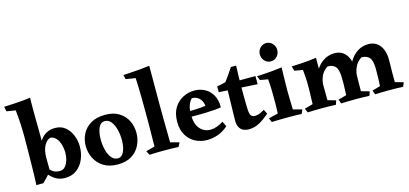

<svg xmlns="http://www.w3.org/2000/svg" viewBox="-64 -1199 3543 1662"><g transform="rotate(-15 1707.5 -367.5)"><path d="M244 -745Q243 -717 243 -687.5Q243 -658 243 -629Q243 -577 243.5 -535Q244 -493 244.5 -451.5Q245 -410 245 -358Q245 -337 245 -298.5Q245 -260 245 -217Q245 -174 245.5 -137Q246 -100 246 -82L224 -63Q213 -50 196.5 -33.5Q180 -17 163 0H101Q103 -26 104 -68Q105 -110 106 -160Q107 -210 107.5 -261Q108 -312 108.5 -357Q109 -402 109 -434Q109 -493 106 -548Q103 -603 96 -671L16 -684L7 -727Q24 -728 53.5 -729Q83 -730 118 -732.5Q153 -735 186.5 -738Q220 -741 244 -745ZM383 -436Q438 -436 475 -405.5Q512 -375 531.5 -326.5Q551 -278 551 -224Q551 -167 529.5 -114.5Q508 -62 465 -28.5Q422 5 357 5Q302 5 260.5 -26Q219 -57 189 -105L215 -147Q231 -115 258 -90Q285 -65 331 -65Q358 -65 377 -85.5Q396 -106 406 -139Q416 -172 416 -208Q416 -244 406 -278.5Q396 -313 376 -337Q356 -361 326 -365Q295 -360 270 -318.5Q245 -277 245 -204L216 -291Q226 -330 247.5 -363Q269 -396 303 -416Q337 -436 383 -436Z M833 -434Q907 -434 956.5 -403Q1006 -372 1030.5 -322Q1055 -272 1055 -214Q1055 -155 1030 -103.5Q1005 -52 955 -21Q905 10 830 10Q755 10 704 -21.5Q653 -53 627 -105Q601 -157 601 -216Q601 -274 626.5 -323.5Q652 -373 703.5 -403.5Q755 -434 833 -434ZM741 -237Q741 -187 752.5 -142Q764 -97 787 -69Q810 -41 842 -41Q880 -41 898.5 -82.5Q917 -124 917 -186Q917 -236 905.5 -280.5Q894 -325 871.5 -353.5Q849 -382 816 -382Q778 -382 759.5 -340.5Q741 -299 741 -237Z M1312 -745Q1311 -575 1311.5 -398.5Q1312 -222 1315 -58L1394 -37L1375 0Q1357 -1 1341.5 -1.5Q1326 -2 1304.5 -2.5Q1283 -3 1246 -3Q1213 -3 1191.5 -2.5Q1170 -2 1153 -1.5Q1136 -1 1115 0L1096 -37L1175 -58Q1177 -165 1177.5 -277.5Q1178 -390 1176.5 -492.5Q1175 -595 1171 -672L1085 -686L1075 -725Q1098 -727 1137 -729Q1176 -731 1222.5 -735Q1269 -739 1312 -745Z M1632 -437Q1682 -437 1724.5 -415Q1767 -393 1792.5 -348.5Q1818 -304 1818 -237Q1796 -233 1760 -230Q1724 -227 1681 -225.5Q1638 -224 1595 -224Q1563 -224 1540 -225Q1517 -226 1509 -227V-275Q1520 -275 1542.5 -275Q1565 -275 1593 -276Q1621 -277 1647.5 -279Q1674 -281 1692 -284Q1691 -305 1680.5 -326.5Q1670 -348 1649 -363Q1628 -378 1595 -378Q1575 -359 1563 -325.5Q1551 -292 1551 -248Q1551 -158 1588.5 -115.5Q1626 -73 1681 -73Q1737 -73 1799 -113L1821 -67Q1778 -28 1729 -11Q1680 6 1632 6Q1576 6 1527.5 -18.5Q1479 -43 1449.5 -92Q1420 -141 1420 -214Q1420 -288 1450.5 -337.5Q1481 -387 1529.5 -412Q1578 -437 1632 -437Z M2039 -552Q2037 -517 2036 -470.5Q2035 -424 2034.5 -374.5Q2034 -325 2034.5 -280Q2035 -235 2035.5 -202Q2036 -169 2037 -156Q2039 -119 2050 -104Q2061 -89 2085 -89Q2102 -89 2121 -95Q2140 -101 2171 -120L2191 -80Q2166 -59 2137.5 -38Q2109 -17 2075.5 -3.5Q2042 10 2001 10Q1978 10 1956 0.5Q1934 -9 1920.5 -32.5Q1907 -56 1907 -96Q1907 -95 1907.5 -114Q1908 -133 1908.5 -164.5Q1909 -196 1910 -231Q1911 -266 1911.5 -297Q1912 -328 1912.5 -347.5Q1913 -367 1913 -365Q1912 -376 1900.5 -384Q1889 -392 1874 -398Q1859 -404 1847 -409Q1835 -414 1834 -420Q1858 -424 1875 -428Q1892 -432 1912 -437Q1934 -466 1951.5 -491.5Q1969 -517 1992 -552Q2001 -552 2015 -552Q2029 -552 2039 -552ZM2177 -421V-348L1834 -368V-420Z M2415 -435Q2414 -377 2412.5 -324Q2411 -271 2411 -228Q2411 -191 2412.5 -143Q2414 -95 2415 -58L2495 -37L2478 0Q2452 -2 2425.5 -2.5Q2399 -3 2346 -3Q2297 -3 2269.5 -2Q2242 -1 2211 0L2195 -37L2280 -58Q2282 -108 2282.5 -145Q2283 -182 2282 -226Q2282 -249 2281.5 -267Q2281 -285 2280 -307.5Q2279 -330 2276 -365L2205 -378L2190 -416Q2213 -417 2249.5 -419Q2286 -421 2329 -425Q2372 -429 2415 -435ZM2340 -509Q2308 -509 2285 -533Q2262 -557 2262 -592Q2262 -625 2285 -649Q2308 -673 2340 -673Q2372 -673 2395 -649Q2418 -625 2418 -592Q2418 -557 2395 -533Q2372 -509 2340 -509Z M2888 -435Q2949 -435 2985.5 -392Q3022 -349 3026 -278Q3028 -260 3027 -222.5Q3026 -185 3025.5 -140.5Q3025 -96 3025 -58L3099 -37L3085 0Q3058 -2 3024.5 -2.5Q2991 -3 2955 -3Q2921 -3 2890 -2Q2859 -1 2833 0L2819 -37L2893 -58Q2894 -92 2895 -114.5Q2896 -137 2896.5 -159.5Q2897 -182 2896 -214Q2895 -287 2871.5 -313.5Q2848 -340 2801 -340Q2757 -311 2740 -268.5Q2723 -226 2724 -190L2687 -232Q2694 -290 2721 -335.5Q2748 -381 2791.5 -408Q2835 -435 2888 -435ZM2724 -438Q2724 -405 2724 -383.5Q2724 -362 2724 -341Q2724 -320 2723 -286L2725 -58L2798 -37L2785 0Q2752 -2 2720 -2.5Q2688 -3 2653 -3Q2618 -3 2590.5 -2Q2563 -1 2533 0L2517 -37L2592 -58Q2593 -97 2594 -121.5Q2595 -146 2595.5 -166Q2596 -186 2596 -211Q2596 -241 2595.5 -262.5Q2595 -284 2593 -307.5Q2591 -331 2588 -366L2514 -378L2502 -420Q2552 -422 2605.5 -425.5Q2659 -429 2724 -438ZM3191 -435Q3253 -435 3289.5 -392Q3326 -349 3330 -278Q3331 -260 3330 -222.5Q3329 -185 3328.5 -140.5Q3328 -96 3329 -58L3403 -37L3388 0Q3361 -2 3327.5 -2.5Q3294 -3 3258 -3Q3224 -3 3193.5 -2Q3163 -1 3137 0L3123 -37L3196 -58Q3198 -92 3198.5 -114.5Q3199 -137 3199.5 -159.5Q3200 -182 3200 -214Q3199 -287 3175.5 -313.5Q3152 -340 3104 -340Q3061 -311 3043.5 -268.5Q3026 -226 3026 -190L2990 -232Q2997 -290 3024.5 -335.5Q3052 -381 3095 -408Q3138 -435 3191 -435Z"/></g></svg>

Font: Alkalami
Style: Regular
Weight: 400
Designer: Becca Hirsbrunner Spalinger
Foundry: SIL International
Version: Version 2.000